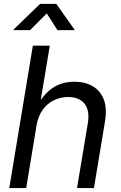

<svg xmlns="http://www.w3.org/2000/svg" viewBox="-20 -961 617 981"><path d="M166.5 -318.8 113.8 0H27.3L147.9 -727.5H234.4L180.7 -405.8H162.1Q187.5 -455.6 217.8 -485.8Q248 -516.1 283.4 -529.8Q318.8 -543.5 359.4 -543.5Q413.6 -543.5 453.1 -520.8Q492.7 -498 510.3 -452.6Q527.8 -407.2 516.1 -337.9L460 0H373.5L428.7 -331.1Q439.5 -396 412.1 -430.7Q384.8 -465.3 327.6 -465.3Q289.6 -465.3 255.6 -449Q221.7 -432.6 198.2 -400.1Q174.8 -367.7 166.5 -318.8ZM133.8 -807.1H48.8L49.3 -810.1L185.1 -941.4H267.6L360.4 -810.1L359.9 -807.1H273.4L218.8 -892.6Z"/></svg>

Font: Inter 20pt
Style: Italic
Weight: 400
Italic angle: -9.3988°
Version: Version 4.001;git-66647c0bb